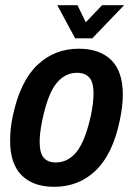

<svg xmlns="http://www.w3.org/2000/svg" viewBox="-20 -710 513 741"><path d="M19 -167Q19 -216 30 -265Q58 -396 124 -459Q190 -522 284 -522Q365 -522 409.5 -478Q454 -434 454 -345Q454 -300 442 -244Q415 -115 349.5 -52Q284 11 189 11Q108 11 63.5 -33.5Q19 -78 19 -167ZM331 -265Q341 -314 341 -349Q341 -393 324.5 -411Q308 -429 277 -429Q230 -429 197 -387.5Q164 -346 143 -245Q133 -196 133 -163Q133 -119 149 -101Q165 -83 195 -83Q243 -83 276 -124.5Q309 -166 331 -265ZM201 -690H279L311 -624L374 -690H459L336 -562H270Z"/></svg>

Font: Decalotype SemiBold Italic
Style: Regular
Weight: 600
Italic angle: -12°
Designer: Alfredo Marco Pradil
Foundry: Alfredo Marco Pradil
Version: Version 1.0